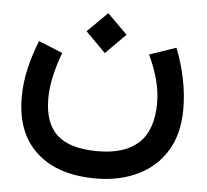

<svg xmlns="http://www.w3.org/2000/svg" viewBox="-48 -476 804 747"><g transform="rotate(5 353.5 -102.5)"><path d="M267.1 -347.7 345.2 -425.3 423.3 -347.7 345.2 -269.5ZM517.1 -278.8 621.1 -314.5Q668.5 -193.4 668.5 -78.1Q668.5 19 627.4 85.4Q586.4 151.9 514.9 185.8Q443.4 219.7 352.1 219.7Q204.1 219.7 121.1 144.5Q38.1 69.3 38.1 -71.3Q38.1 -126 51 -182.1Q64 -238.3 86.4 -293.5L180.2 -255.4Q162.6 -209.5 152.1 -163.1Q141.6 -116.7 141.6 -73.7Q141.6 21.5 191.7 67.4Q241.7 113.3 350.6 113.3Q456.1 113.3 510.3 63Q564.5 12.7 564.9 -92.8Q564.9 -139.2 552 -186.3Q539.1 -233.4 517.1 -278.8Z"/></g></svg>

Font: Vazir Medium FD-WOL
Style: Medium-FD-WOL
Weight: 500
Designer: Saber Rastikerdar
Foundry: Saber Rastikerdar
Version: Version 30.0.0